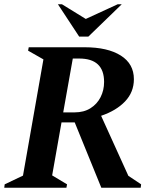

<svg xmlns="http://www.w3.org/2000/svg" viewBox="-34 -882 739 902"><path d="M-14 0 -12 -16 74 -57 170 -603 98 -644 101 -660H363Q472 -660 533.5 -621Q595 -582 595 -510Q595 -449 553.5 -405.5Q512 -362 441 -338L569 -56L629 -16L627 0H442L317 -307H255L211 -58L281 -16L278 0ZM338 -607H308L263 -354H316Q360 -354 391 -373.5Q422 -393 438.5 -425.5Q455 -458 455 -497Q455 -607 338 -607ZM338 -710 238 -862H257L369 -793L519 -862H538L381 -710Z"/></svg>

Font: Spectral
Style: Bold Italic
Weight: 700
Italic angle: -10°
Designer: Jean-Baptiste Levee
Foundry: Production Type
Version: Version 2.001